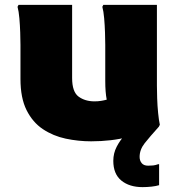

<svg xmlns="http://www.w3.org/2000/svg" viewBox="-20 -568 732 788"><path d="M354 12Q301 12 249.5 1Q198 -10 156 -38Q114 -66 89 -116Q64 -166 64 -244V-384Q64 -404 63 -434Q62 -464 59.5 -493Q57 -522 52 -540L56 -548H276V-248Q276 -191 302.5 -171.5Q329 -152 368 -152Q382 -152 394.5 -154Q407 -156 418 -159Q412 -189 412 -236V-384Q412 -404 411 -434Q410 -464 407.5 -493Q405 -522 400 -540L404 -548H624V-216Q624 -196 625 -165Q626 -134 629 -104Q632 -74 636 -56L632 -48Q578 -24 507.5 -6Q437 12 354 12ZM445 92Q445 61 459 34Q473 7 494 -15.5Q515 -38 536 -56L632 -48Q595 -7 574 19.5Q553 46 553 76Q553 91 561.5 101.5Q570 112 588 112Q599 112 608.5 111Q618 110 629 106H633V192Q620 196 601.5 198Q583 200 565 200Q511 200 478 173Q445 146 445 92Z"/></svg>

Font: Kufam Black
Style: Regular
Weight: 900
Designer: Wael Morcos, Artur Schmal
Foundry: Original Type
Version: Version 1.301; ttfautohint (v1.8.3)